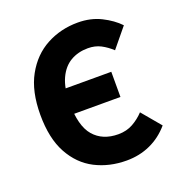

<svg xmlns="http://www.w3.org/2000/svg" viewBox="-124 -769 829 886"><g transform="rotate(-20 291.0 -326.0)"><path d="M349.4 12Q264.8 12 195.9 -23.2Q127.1 -58.5 86.6 -132.6Q46.1 -206.7 46.1 -322.1Q46.1 -437.5 87.9 -513.1Q129.6 -588.7 199.4 -626.2Q269.2 -663.8 353.4 -663.8Q417 -663.8 467.2 -638.5Q517.4 -613.3 549.8 -579.2L472.1 -484.7Q447.6 -507.6 419.9 -522.1Q392.2 -536.5 356.7 -536.5Q308.6 -536.5 271.4 -514.8Q234.2 -493 213 -446.9Q191.8 -400.7 191.8 -328.1Q191.8 -214.5 234.8 -164.9Q277.8 -115.2 354.7 -115.2Q395.4 -115.2 426.9 -132.9Q458.4 -150.6 482.2 -176.2L559.9 -83.6Q519.6 -36.5 466.2 -12.3Q412.8 12 349.4 12ZM129.6 -273.7V-397.3H421.8V-273.7Z"/></g></svg>

Font: Source Sans 3 VF
Style: Regular
Weight: 200
Designer: Paul D. Hunt
Foundry: Adobe
Version: Version 3.046;hotconv 1.0.118;makeotfexe 2.5.65603